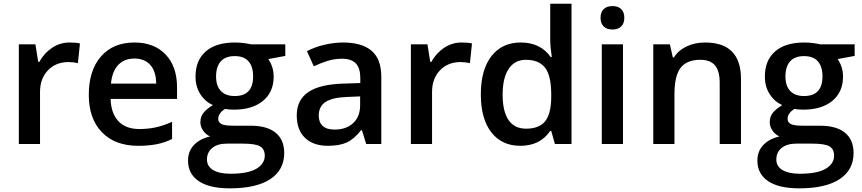

<svg xmlns="http://www.w3.org/2000/svg" viewBox="-20 -780 4667 1040"><path d="M356 -549.8Q390.6 -549.8 413.1 -544.9L401.9 -438Q377.4 -443.8 351.1 -443.8Q282.2 -443.8 239.5 -398.9Q196.8 -354 196.8 -282.2V0H82V-540H171.9L187 -444.8H192.9Q219.7 -493.2 262.9 -521.5Q306.2 -549.8 356 -549.8Z M729 9.8Q603 9.8 532 -63.7Q460.9 -137.2 460.9 -266.1Q460.9 -398.4 526.9 -474.1Q592.8 -549.8 708 -549.8Q814.9 -549.8 877 -484.9Q939 -419.9 939 -306.2V-244.1H579.1Q581.5 -165.5 621.6 -123.3Q661.6 -81.1 734.4 -81.1Q782.2 -81.1 823.5 -90.1Q864.7 -99.1 912.1 -120.1V-26.9Q870.1 -6.8 827.1 1.5Q784.2 9.8 729 9.8ZM708 -462.9Q653.3 -462.9 620.4 -428.2Q587.4 -393.6 581.1 -327.1H826.2Q825.2 -394 793.9 -428.5Q762.7 -462.9 708 -462.9Z M1525.4 -540V-477.1L1433.1 -460Q1445.8 -442.9 1454.1 -418Q1462.4 -393.1 1462.4 -365.2Q1462.4 -281.7 1404.8 -233.9Q1347.2 -186 1246.1 -186Q1220.2 -186 1199.2 -189.9Q1162.1 -167 1162.1 -136.2Q1162.1 -117.7 1179.4 -108.4Q1196.8 -99.1 1243.2 -99.1H1337.4Q1426.8 -99.1 1473.1 -61Q1519.5 -22.9 1519.5 48.8Q1519.5 140.6 1443.8 190.4Q1368.2 240.2 1225.1 240.2Q1114.7 240.2 1056.6 201.2Q998.5 162.1 998.5 89.8Q998.5 40 1030 6.1Q1061.5 -27.8 1118.2 -41Q1095.2 -50.8 1080.3 -72.5Q1065.4 -94.2 1065.4 -118.2Q1065.4 -148.4 1082.5 -169.4Q1099.6 -190.4 1133.3 -210.9Q1091.3 -229 1065.2 -269.8Q1039.1 -310.5 1039.1 -365.2Q1039.1 -453.1 1094.5 -501.5Q1149.9 -549.8 1252.4 -549.8Q1275.4 -549.8 1300.5 -546.6Q1325.7 -543.5 1338.4 -540ZM1101.1 84Q1101.1 121.1 1134.5 141.1Q1168 161.1 1228.5 161.1Q1322.3 161.1 1368.2 134.3Q1414.1 107.4 1414.1 63Q1414.1 27.8 1388.9 12.9Q1363.8 -2 1295.4 -2H1208.5Q1159.2 -2 1130.1 21.2Q1101.1 44.4 1101.1 84ZM1150.4 -365.2Q1150.4 -314.5 1176.5 -287.1Q1202.6 -259.8 1251.5 -259.8Q1351.1 -259.8 1351.1 -366.2Q1351.1 -418.9 1326.4 -447.5Q1301.8 -476.1 1251.5 -476.1Q1201.7 -476.1 1176 -447.8Q1150.4 -419.4 1150.4 -365.2Z M1963.4 0 1940.4 -75.2H1936.5Q1897.5 -25.9 1857.9 -8.1Q1818.4 9.8 1756.3 9.8Q1676.8 9.8 1632.1 -33.2Q1587.4 -76.2 1587.4 -154.8Q1587.4 -238.3 1649.4 -280.8Q1711.4 -323.2 1838.4 -327.1L1931.6 -330.1V-358.9Q1931.6 -410.6 1907.5 -436.3Q1883.3 -461.9 1832.5 -461.9Q1791 -461.9 1752.9 -449.7Q1714.8 -437.5 1679.7 -420.9L1642.6 -502.9Q1686.5 -525.9 1738.8 -537.8Q1791 -549.8 1837.4 -549.8Q1940.4 -549.8 1992.9 -504.9Q2045.4 -460 2045.4 -363.8V0ZM1792.5 -78.1Q1855 -78.1 1892.8 -113Q1930.7 -147.9 1930.7 -210.9V-257.8L1861.3 -254.9Q1780.3 -252 1743.4 -227.8Q1706.5 -203.6 1706.5 -153.8Q1706.5 -117.7 1728 -97.9Q1749.5 -78.1 1792.5 -78.1Z M2479.5 -549.8Q2514.2 -549.8 2536.6 -544.9L2525.4 -438Q2501 -443.8 2474.6 -443.8Q2405.8 -443.8 2363 -398.9Q2320.3 -354 2320.3 -282.2V0H2205.6V-540H2295.4L2310.5 -444.8H2316.4Q2343.3 -493.2 2386.5 -521.5Q2429.7 -549.8 2479.5 -549.8Z M2798.8 9.8Q2697.8 9.8 2641.1 -63.5Q2584.5 -136.7 2584.5 -269Q2584.5 -401.9 2641.8 -475.8Q2699.2 -549.8 2800.8 -549.8Q2907.2 -549.8 2962.9 -471.2H2968.8Q2960.4 -529.3 2960.4 -563V-759.8H3075.7V0H2985.8L2965.8 -70.8H2960.4Q2905.3 9.8 2798.8 9.8ZM2829.6 -83Q2900.4 -83 2932.6 -122.8Q2964.8 -162.6 2965.8 -252V-268.1Q2965.8 -370.1 2932.6 -413.1Q2899.4 -456.1 2828.6 -456.1Q2768.1 -456.1 2735.4 -407Q2702.6 -357.9 2702.6 -267.1Q2702.6 -177.2 2734.4 -130.1Q2766.1 -83 2829.6 -83Z M3354.5 0H3239.7V-540H3354.5ZM3232.9 -683.1Q3232.9 -713.9 3249.8 -730.5Q3266.6 -747.1 3297.9 -747.1Q3328.1 -747.1 3345 -730.5Q3361.8 -713.9 3361.8 -683.1Q3361.8 -653.8 3345 -637Q3328.1 -620.1 3297.9 -620.1Q3266.6 -620.1 3249.8 -637Q3232.9 -653.8 3232.9 -683.1Z M3993.7 0H3878.4V-332Q3878.4 -394.5 3853.3 -425.3Q3828.1 -456.1 3773.4 -456.1Q3700.7 -456.1 3667 -413.1Q3633.3 -370.1 3633.3 -269V0H3518.6V-540H3608.4L3624.5 -469.2H3630.4Q3654.8 -507.8 3699.7 -528.8Q3744.6 -549.8 3799.3 -549.8Q3993.7 -549.8 3993.7 -352.1Z M4609.4 -540V-477.1L4517.1 -460Q4529.8 -442.9 4538.1 -418Q4546.4 -393.1 4546.4 -365.2Q4546.4 -281.7 4488.8 -233.9Q4431.2 -186 4330.1 -186Q4304.2 -186 4283.2 -189.9Q4246.1 -167 4246.1 -136.2Q4246.1 -117.7 4263.4 -108.4Q4280.8 -99.1 4327.1 -99.1H4421.4Q4510.7 -99.1 4557.1 -61Q4603.5 -22.9 4603.5 48.8Q4603.5 140.6 4527.8 190.4Q4452.1 240.2 4309.1 240.2Q4198.7 240.2 4140.6 201.2Q4082.5 162.1 4082.5 89.8Q4082.5 40 4114 6.1Q4145.5 -27.8 4202.1 -41Q4179.2 -50.8 4164.3 -72.5Q4149.4 -94.2 4149.4 -118.2Q4149.4 -148.4 4166.5 -169.4Q4183.6 -190.4 4217.3 -210.9Q4175.3 -229 4149.2 -269.8Q4123 -310.5 4123 -365.2Q4123 -453.1 4178.5 -501.5Q4233.9 -549.8 4336.4 -549.8Q4359.4 -549.8 4384.5 -546.6Q4409.7 -543.5 4422.4 -540ZM4185.1 84Q4185.1 121.1 4218.5 141.1Q4252 161.1 4312.5 161.1Q4406.2 161.1 4452.1 134.3Q4498 107.4 4498 63Q4498 27.8 4472.9 12.9Q4447.8 -2 4379.4 -2H4292.5Q4243.2 -2 4214.1 21.2Q4185.1 44.4 4185.1 84ZM4234.4 -365.2Q4234.4 -314.5 4260.5 -287.1Q4286.6 -259.8 4335.4 -259.8Q4435.1 -259.8 4435.1 -366.2Q4435.1 -418.9 4410.4 -447.5Q4385.7 -476.1 4335.4 -476.1Q4285.6 -476.1 4260 -447.8Q4234.4 -419.4 4234.4 -365.2Z"/></svg>

Font: f1_31487          
Style: Regular
Weight: 600
Foundry: Ascender Corporation
Version: Version 1.10